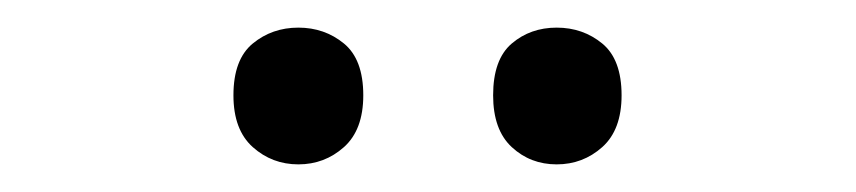

<svg xmlns="http://www.w3.org/2000/svg" viewBox="-20 -750 620 139"><path d="M149 -681Q149 -707 163 -718.5Q177 -730 196 -730Q215 -730 229 -718.5Q243 -707 243 -681Q243 -656 229 -643.5Q215 -631 196 -631Q177 -631 163 -643.5Q149 -656 149 -681ZM337 -681Q337 -707 350.5 -718.5Q364 -730 383 -730Q402 -730 416 -718.5Q430 -707 430 -681Q430 -656 416 -643.5Q402 -631 383 -631Q364 -631 350.5 -643.5Q337 -656 337 -681Z"/></svg>

Font: Noto Sans Tangsa
Style: Regular
Weight: 400
Designer: David Williams
Foundry: Google LLC
Version: Version 1.504